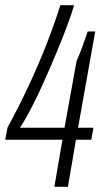

<svg xmlns="http://www.w3.org/2000/svg" viewBox="-21 -718 395 738"><path d="M188 0 219 -181H-1L8 -228Q50 -305 86 -381.5Q122 -458 153.5 -537Q185 -616 211 -698H264Q247 -643 224 -584.5Q201 -526 177 -470Q153 -414 130 -365Q107 -316 87.5 -280.5Q68 -245 56 -227H227L273 -482Q278 -494 284 -508.5Q290 -523 295.5 -538.5Q301 -554 306.5 -569Q312 -584 316 -597H345L279 -227H338L330 -181H271L240 0Z"/></svg>

Font: Archivo ExtraCondensed ExtraLight
Style: Italic
Weight: 250
Width: 2
Italic angle: -10°
Designer: Hector Gatti
Foundry: Omnibus-Type
Version: Version 2.001